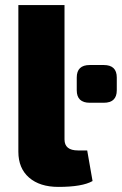

<svg xmlns="http://www.w3.org/2000/svg" viewBox="-20 -720 478 753"><path d="M233 -700V-173Q233 -130 286 -130H322L343 -10Q303 13 209 13Q136 13 94 -23.5Q52 -60 52 -125V-700ZM387 -317H332Q281 -317 281 -366V-416Q281 -465 332 -465H387Q438 -465 438 -416V-366Q438 -317 387 -317Z"/></svg>

Font: Exo 2.0 Extra Bold
Style: Regular
Weight: 800
Designer: Natanael Gama
Version: Version 1.001;PS 001.001;hotconv 1.0.70;makeotf.lib2.5.58329